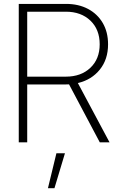

<svg xmlns="http://www.w3.org/2000/svg" viewBox="-20 -748 636 1009"><path d="M78.6 0V-727.5H327.1Q392.6 -727.5 442.4 -701.2Q492.2 -674.8 520 -627.2Q547.9 -579.6 547.9 -515.1Q547.9 -436 504.6 -382.3Q461.4 -328.6 389.2 -311.5L555.7 0H504.4L342.8 -304.7Q333.5 -304.2 324.7 -304.2H123V0ZM123 -345.2H326.2Q405.8 -345.2 454.8 -391.6Q503.9 -438 503.9 -515.1Q503.9 -593.3 454.8 -639.9Q405.8 -686.5 326.2 -686.5H123ZM231.9 241.2 276.4 57.6H321.3L266.1 241.2Z"/></svg>

Font: Inter Display ExtraLight
Style: Regular
Weight: 200
Designer: Rasmus Andersson
Foundry: rsms
Version: Version 4.000;git-a52131595